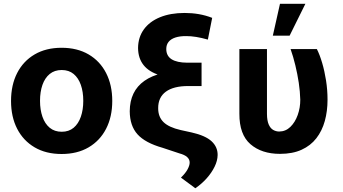

<svg xmlns="http://www.w3.org/2000/svg" viewBox="-20 -806 1817 1018"><path d="M306.6 10.5Q223.8 10.5 163.6 -24.8Q103.4 -60.1 70.9 -123.4Q38.5 -186.7 38.5 -270.7Q38.5 -355.3 70.9 -418.7Q103.4 -482.1 163.6 -517.4Q223.8 -552.7 306.6 -552.7Q389.6 -552.7 449.9 -517.4Q510.1 -482.1 542.6 -418.7Q575.2 -355.3 575.2 -270.7Q575.2 -186.7 542.6 -123.4Q510.1 -60.1 449.9 -24.8Q389.6 10.5 306.6 10.5ZM307.2 -107.4Q345.1 -107.4 370.4 -128.6Q395.7 -149.8 408.6 -187Q421.5 -224.1 421.5 -271.3Q421.5 -319.1 408.6 -356Q395.7 -392.8 370.4 -413.8Q345.1 -434.8 307.2 -434.8Q269.2 -434.8 243.6 -413.8Q218 -392.8 205.1 -356Q192.2 -319.1 192.2 -271.3Q192.2 -224.1 205.1 -187Q218 -149.8 243.6 -128.6Q269.2 -107.4 307.2 -107.4Z M1105 -711.3 1082.1 -596.1Q1016.1 -614.9 967.5 -614.6Q933.4 -614.9 909.6 -607Q885.8 -599.1 873.7 -583.8Q861.6 -568.6 861.6 -546.3Q861.6 -509.6 890 -491.7Q918.4 -473.9 972.6 -473.6H1048.7V-389.3H970.8Q885 -389.5 827.5 -407.1Q770 -424.7 741.3 -460.8Q712.5 -497 712 -551.4Q712.5 -608.4 742.7 -650.1Q772.9 -691.9 828.4 -714.6Q883.9 -737.3 959.1 -737.3Q997.9 -737.3 1034.3 -731Q1070.6 -724.7 1105 -711.3ZM974.3 -431.8H1048.7V-349.8H977.2Q900.4 -349.8 859.4 -319.9Q818.4 -289.9 818.7 -232.4Q818.4 -186.8 846.7 -158.8Q875.1 -130.8 938.2 -116.4L996.2 -103.7Q1069.4 -87.1 1101.9 -56.9Q1134.4 -26.7 1133.9 16Q1133.4 46.3 1117.8 78Q1102.2 109.8 1075.9 139.4Q1049.5 168.9 1015.7 192.2L939.4 135.7Q963.8 112.1 974.8 91.3Q985.8 70.5 985.6 55.9Q985.8 39.1 972.4 26.9Q959 14.7 931.7 7.4L841.7 -22.5Q749.8 -48.6 709.1 -93.8Q668.4 -139 667.9 -216Q668.4 -322.9 745.8 -377.4Q823.2 -431.9 974.3 -431.8Z M1249.2 -545.9H1395.5V-201.8Q1395.7 -166.4 1404.7 -146Q1413.7 -125.6 1428.4 -117.2Q1443.1 -108.8 1460 -108.6Q1494.5 -108.8 1519.6 -133.2Q1544.7 -157.6 1558.5 -196.3Q1572.3 -235 1572.1 -277.3Q1571 -320.8 1564.1 -367.1Q1557.1 -413.5 1546 -459.4Q1535 -505.4 1520.7 -545.9H1660Q1675.2 -516.1 1688 -472.9Q1700.8 -429.8 1708.7 -379.4Q1716.6 -329.1 1716.6 -277.3Q1716.6 -216.8 1702.2 -164.6Q1687.8 -112.3 1657.4 -73.1Q1627.1 -33.9 1579.2 -12.1Q1531.4 9.8 1464.6 9.8Q1367.3 9.8 1308 -41.4Q1248.7 -92.6 1249.2 -203.1ZM1426.6 -617 1464.5 -785.9H1599.2L1515.6 -617Z"/></svg>

Font: GitLab Sans
Style: Regular
Weight: 400
Designer: Rasmus Andersson
Foundry: Modifications by GitLab B.V., manufactured by rsms
Version: Version 4.000;git-c8fb6b7